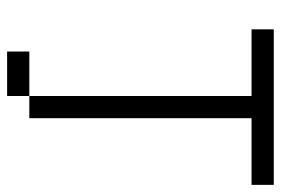

<svg xmlns="http://www.w3.org/2000/svg" viewBox="-145 -520 790 540"><g transform="rotate(90 250.0 -250.0)"><path d="M500 -562.5V-625H62.5V-562.5H250Q250 -562.5 250 62.5H125V125H250V62.5H312.5Q312.5 62.5 312.5 -562.5Z"/></g></svg>

Font: CalcUnifontExMono
Style: Regular
Weight: 500
Version: Version 15.0.06